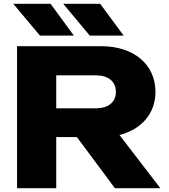

<svg xmlns="http://www.w3.org/2000/svg" viewBox="-20 -994 890 1014"><path d="M587 0H827L611 -281C728 -311 801 -395 801 -509C801 -654 686 -750 515 -750H70V0H277V-270H386ZM247 -974H50L191 -806H370ZM509 -974H314L454 -806H633ZM277 -422V-596H486C552 -596 592 -564 592 -509C592 -454 552 -422 486 -422Z"/></svg>

Font: Bounded
Style: Bold
Weight: 700
Designer: Vlad Churkin
Version: Version 3.0